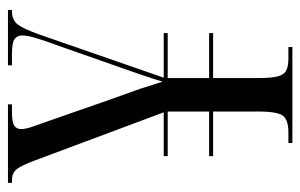

<svg xmlns="http://www.w3.org/2000/svg" viewBox="-156 -598 754 482"><g transform="rotate(-90 221.0 -357.0)"><path d="M103 0V-10H130Q159 -10 170.5 -22.5Q182 -35 182 -86V-199H70V-209H182V-313H70V-323H180L59 -647Q46 -682 36.5 -693Q27 -704 9 -704H3V-714H200V-704H181Q156 -704 147 -698.5Q138 -693 138 -681Q138 -669 144.5 -651Q151 -633 160 -607L213 -455Q222 -431 226.5 -417.5Q231 -404 235 -393.5Q239 -383 243.5 -368Q248 -353 257 -326Q266 -355 275 -381.5Q284 -408 293 -433L346 -584Q359 -619 366 -642Q373 -665 373 -679Q373 -690 364.5 -697Q356 -704 325 -704H298V-714H437V-704H435Q412 -704 401 -690Q390 -676 376 -637L267 -323H379V-313H266V-209H379V-199H266V-86Q266 -52 270.5 -36Q275 -20 286 -15Q297 -10 316 -10H344V0Z"/></g></svg>

Font: Noto Serif Display ExtraCondensed
Style: Regular
Weight: 400
Width: 2
Designer: Monotype Design Team
Foundry: Monotype Imaging Inc.
Version: Version 2.009